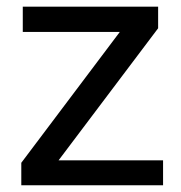

<svg xmlns="http://www.w3.org/2000/svg" viewBox="-20 -548 536 568"><path d="M153.3 -73.7H462.4V0H43V-66.4L334.5 -453.6H47.4V-528.3H447.8V-464.4Z"/></svg>

Font: APIMedia Roboto
Style: Regular
Weight: 400
Designer: Google
Version: Version 2.137; 2017